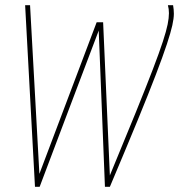

<svg xmlns="http://www.w3.org/2000/svg" viewBox="-20 -720 691 741"><path d="M404 1H385L361 -602Q304 -451 247 -301Q190 -151 133 1H115L77 -700H96L132 -49Q187 -194 242.5 -341.5Q298 -489 353 -634H378L404 -43Q463 -185 503.5 -285Q544 -385 569.5 -451.5Q595 -518 608.5 -559.5Q622 -601 627 -626Q632 -651 632 -669Q632 -678 631 -685Q630 -692 628 -700H648Q651 -683 651 -667Q651 -649 645 -622Q639 -595 624 -549.5Q609 -504 581.5 -432Q554 -360 510.5 -254Q467 -148 404 1Z"/></svg>

Font: Georama SemiCondensed Thin
Style: Italic
Weight: 100
Width: 4
Italic angle: -9°
Designer: Jean-Baptiste Levee
Foundry: Production Type
Version: Version 1.000